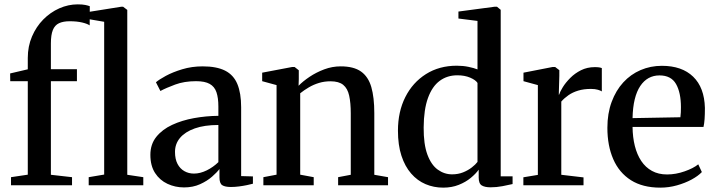

<svg xmlns="http://www.w3.org/2000/svg" viewBox="-20 -850 3279 881"><path d="M30.5 0V-37L107.5 -48.5V-477.5H27L26.5 -513L107.5 -532V-584Q107.5 -637.5 126.8 -682.5Q146 -727.5 178.5 -760.5Q211 -793.5 252.2 -811.8Q293.5 -830 336.5 -830Q358.5 -830 371.5 -827.2Q384.5 -824.5 392 -821.5L391.5 -733.5Q381 -741 356.8 -746.8Q332.5 -752.5 300 -752.5Q270 -752.5 250.8 -743.5Q231.5 -734.5 222.5 -712.2Q213.5 -690 213.5 -650.5V-532.5H333V-477.5H213.5V-48L310.5 -37V0ZM458 -49V-750L385 -762.5V-795L535.5 -819H545L564 -804.5V-48L637.5 -37V0H387V-37Z M824.5 10Q784 10 748.5 -6.5Q713 -23 691.5 -56.2Q670 -89.5 670 -139.5Q670 -188 697.2 -222Q724.5 -256 769.8 -277Q815 -298 870.2 -308Q925.5 -318 982 -318.5V-361.5Q982 -401 973.2 -426.8Q964.5 -452.5 942.2 -465Q920 -477.5 879.5 -477.5Q825.5 -477.5 783.8 -462Q742 -446.5 716 -432.5L695.5 -472.5Q709 -484.5 740.8 -501.8Q772.5 -519 816.2 -532.2Q860 -545.5 910 -545.5Q974 -545.5 1013 -525.8Q1052 -506 1069.2 -464.2Q1086.5 -422.5 1086.5 -358V-42L1140.5 -40.5V-7Q1129.5 -4 1112.8 -0.5Q1096 3 1076.8 5.5Q1057.5 8 1039.5 8Q1012.5 8 999.8 -0.2Q987 -8.5 987 -36.5V-74.5Q976 -59.5 953.2 -39.5Q930.5 -19.5 898 -4.8Q865.5 10 824.5 10ZM870 -53.5Q898.5 -53.5 928.5 -68.2Q958.5 -83 982 -106V-276.5Q918 -276.5 873.8 -260.8Q829.5 -245 806.2 -217.5Q783 -190 783 -153Q783 -120 794.5 -98Q806 -76 825.8 -64.8Q845.5 -53.5 870 -53.5Z M1249 -48.5V-459.5L1183 -477.5V-516.5L1320 -542.5H1332L1351 -527.5V-487L1350 -456.5Q1370 -477 1400.5 -497.5Q1431 -518 1467.8 -531.8Q1504.5 -545.5 1543.5 -545.5Q1603 -545.5 1636.5 -521.8Q1670 -498 1683.8 -450.5Q1697.5 -403 1697.5 -331V-48L1760.5 -37V0H1531.5V-37L1589.5 -48V-329.5Q1589.5 -378 1582.2 -411Q1575 -444 1555 -460.5Q1535 -477 1496.5 -477Q1468.5 -477 1443.8 -469.5Q1419 -462 1397.2 -449.2Q1375.5 -436.5 1357.5 -422V-48.5L1419.5 -37V0H1188.5V-37Z M2013.5 11Q1970.5 11 1932.8 -5Q1895 -21 1866.5 -53.8Q1838 -86.5 1822 -135.5Q1806 -184.5 1806 -250.5Q1806 -337.5 1839.8 -404.5Q1873.5 -471.5 1934.5 -510Q1995.5 -548.5 2076 -548.5Q2105 -548.5 2130 -543.2Q2155 -538 2171 -531.5V-754L2083.5 -765V-797L2248.5 -819H2260.5L2277.5 -805V-41H2332V-5.5Q2313.5 -1 2286 4.2Q2258.5 9.5 2231 9.5Q2205 9.5 2190.8 1Q2176.5 -7.5 2176.5 -35.5V-71.5Q2163.5 -53 2140.2 -33.8Q2117 -14.5 2085 -1.8Q2053 11 2013.5 11ZM2054.5 -50Q2082 -50 2105 -59.2Q2128 -68.5 2145 -81.8Q2162 -95 2171 -107V-469.5Q2162.5 -483 2137.2 -493.8Q2112 -504.5 2078.5 -504.5Q2032 -504.5 1997.5 -479Q1963 -453.5 1943.8 -400.5Q1924.5 -347.5 1924 -265Q1923.5 -188.5 1941 -141Q1958.5 -93.5 1988.5 -71.8Q2018.5 -50 2054.5 -50Z M2381.5 0V-36.5L2448 -47.5V-459.5L2382 -477.5V-516.5L2515 -542.5H2527.5L2546.5 -528V-502L2544 -415L2546.5 -417.5Q2550 -430 2562.8 -450.5Q2575.5 -471 2596.5 -492.2Q2617.5 -513.5 2646 -527.8Q2674.5 -542 2709 -542Q2721.5 -542 2729.2 -540.8Q2737 -539.5 2741.5 -537.5V-430.5Q2736 -434.5 2723.2 -438.2Q2710.5 -442 2691.5 -442Q2658.5 -442 2633 -434.2Q2607.5 -426.5 2588.5 -413.2Q2569.5 -400 2555.5 -384V-48L2657.5 -36V0Z M3010 11Q2929 11 2875 -23.2Q2821 -57.5 2794 -119.5Q2767 -181.5 2767 -263.5Q2767 -329.5 2786.5 -382.2Q2806 -435 2840 -472Q2874 -509 2919.5 -528.5Q2965 -548 3017 -548Q3109 -548 3160.5 -498.2Q3212 -448.5 3214.5 -355Q3214.5 -324.5 3213 -303.5Q3211.5 -282.5 3208 -267.5H2882.5Q2883 -220 2893 -180.2Q2903 -140.5 2922.5 -111.2Q2942 -82 2971.5 -65.8Q3001 -49.5 3041 -49.5Q3081 -49.5 3121.5 -63.8Q3162 -78 3184 -96L3200.5 -60.5Q3183.5 -42.5 3153.5 -26.2Q3123.5 -10 3086.2 0.5Q3049 11 3010 11ZM2882.5 -308 3102 -312Q3103.5 -322.5 3104 -334.8Q3104.5 -347 3104.5 -358Q3104.5 -425 3082 -464.5Q3059.5 -504 3006 -504Q2978.5 -504 2956.2 -491.8Q2934 -479.5 2917.8 -455.2Q2901.5 -431 2892.5 -394.2Q2883.5 -357.5 2882.5 -308Z"/></svg>

Font: Merriweather 72pt Medium
Style: Regular
Weight: 500
Version: Version 2.100